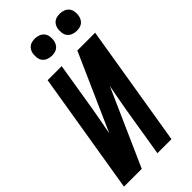

<svg xmlns="http://www.w3.org/2000/svg" viewBox="-291 -1023 1092 1092"><g transform="rotate(-45 255.0 -477.0)"><path d="M146 0H3L124 -735H237L189 -441Q182 -399 174 -357Q166 -315 158 -273L363 -735H506L385 0H272L320 -294Q327 -336 335 -378Q343 -420 351 -462ZM440 -816Q424 -816 408.5 -822Q393 -828 383.5 -840Q374 -852 372 -868.5Q370 -885 372 -902Q374 -913 380 -924Q386 -935 395.5 -942Q405 -949 417 -951.5Q429 -954 440 -954Q457 -954 472 -948Q487 -942 496.5 -930Q506 -918 508.5 -901.5Q511 -885 508 -868Q506 -857 500 -846Q494 -835 484.5 -828Q475 -821 463.5 -818.5Q452 -816 440 -816ZM240 -816Q224 -816 208.5 -822Q193 -828 183.5 -840Q174 -852 172 -868.5Q170 -885 172 -902Q174 -913 180 -924Q186 -935 195.5 -942Q205 -949 217 -951.5Q229 -954 240 -954Q257 -954 272 -948Q287 -942 296.5 -930Q306 -918 308.5 -901.5Q311 -885 308 -868Q306 -857 300 -846Q294 -835 284.5 -828Q275 -821 263.5 -818.5Q252 -816 240 -816Z"/></g></svg>

Font: Iosevka Custom
Style: Bold Italic
Weight: 700
Italic angle: -9°
Designer: Belleve Invis
Foundry: Belleve Invis
Version: Version 30.3.1; ttfautohint (v1.8.3)